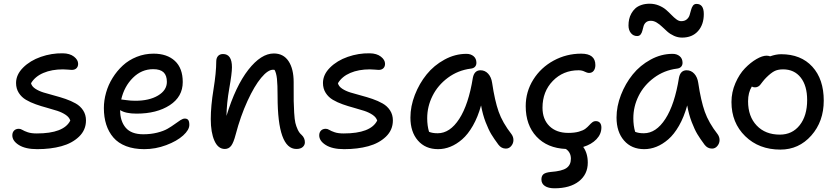

<svg xmlns="http://www.w3.org/2000/svg" viewBox="-20 -788 4482 1027"><path d="M179.2 9.8Q116.2 9.8 81.1 -12.2Q45.9 -34.2 45.9 -64Q45.9 -79.6 55.2 -89.4Q64.5 -99.1 81.1 -99.1Q90.3 -99.1 100.1 -93Q109.9 -86.9 128.4 -80.6Q147 -74.2 176.8 -74.2Q321.3 -74.2 356 -143.1Q350.6 -160.6 331.5 -173.6Q312.5 -186.5 286.6 -195.1Q260.7 -203.6 230.7 -211.7Q200.7 -219.7 171.6 -230Q142.6 -240.2 118.9 -254.2Q95.2 -268.1 80.6 -291Q65.9 -314 65.9 -344.2Q65.9 -388.7 103.5 -426.3Q141.1 -463.9 198.5 -483.9Q255.9 -503.9 315.9 -502.9Q353.5 -502.4 375.7 -485.1Q397.9 -467.8 397.9 -446.8Q397.9 -431.6 388.9 -422.9Q379.9 -414.1 363.8 -414.1Q359.4 -414.1 344.7 -415.5Q330.1 -417 316.9 -417Q256.8 -417 212.2 -397.9Q167.5 -378.9 146 -342.8Q149.9 -326.2 168.5 -313.7Q187 -301.3 213.1 -293.2Q239.3 -285.2 270 -277.1Q300.8 -269 330.6 -258.8Q360.4 -248.5 385 -234.6Q409.7 -220.7 424.8 -197.5Q439.9 -174.3 439.9 -144Q439.9 -92.8 402.8 -57.1Q365.7 -21.5 308.3 -5.9Q251 9.8 179.2 9.8Z M751.5 9.8Q696.3 9.8 654.3 -6.3Q612.3 -22.5 586.7 -52.2Q561 -82 548.3 -121.6Q535.6 -161.1 535.6 -210Q535.6 -251 547.4 -292.5Q559.1 -334 582.3 -371.3Q605.5 -408.7 637 -437.7Q668.5 -466.8 711.2 -483.9Q753.9 -501 801.3 -501Q873.5 -501 915.5 -462.2Q957.5 -423.3 957.5 -349.1Q957.5 -270.5 887.9 -225.3Q818.4 -180.2 710.4 -180.2Q651.4 -180.2 622.6 -199.2V-198.2Q622.6 -140.1 652.3 -105Q682.1 -69.8 746.6 -69.8Q786.6 -69.8 820.8 -78.4Q855 -86.9 876.5 -99.4Q897.9 -111.8 914.8 -124.3Q931.6 -136.7 945.1 -145.3Q958.5 -153.8 968.3 -153.8Q981.4 -153.8 987.1 -145.8Q992.7 -137.7 992.7 -120.1Q992.7 -93.3 959.5 -63.2Q926.3 -33.2 869.1 -11.7Q812 9.8 751.5 9.8ZM799.3 -418Q737.3 -418 690.9 -371.8Q644.5 -325.7 628.4 -255.9Q632.8 -255.9 656.2 -252.4Q679.7 -249 703.6 -249Q778.3 -249 825.4 -277.1Q872.6 -305.2 872.6 -350.1Q872.6 -384.3 855 -401.1Q837.4 -418 799.3 -418Z M1565.4 8.8Q1464.8 8.8 1464.8 -272Q1464.8 -335.9 1461.4 -366.7Q1458 -397.5 1448.7 -414.1Q1447.8 -414.1 1444.8 -414.6Q1441.9 -415 1440.4 -415Q1413.1 -415 1377 -371.8Q1340.8 -328.6 1303.7 -247.8Q1266.6 -167 1240.7 -68.8Q1229.5 -25.4 1216.6 -8.3Q1203.6 8.8 1182.6 8.8Q1146.5 8.8 1127 -35.2Q1107.4 -79.1 1107.4 -150.9Q1107.4 -220.7 1122.1 -310.5Q1136.7 -400.4 1136.7 -459Q1136.7 -477.5 1146.2 -488.3Q1155.8 -499 1172.9 -499Q1220.7 -499 1220.7 -428.2Q1220.7 -395.5 1206.5 -315.7Q1192.4 -235.8 1191.4 -168Q1240.2 -327.6 1308.3 -414.8Q1376.5 -502 1444.8 -502Q1496.1 -502 1523.4 -460.9Q1550.8 -419.9 1550.8 -348.1Q1550.8 -341.8 1550.8 -329.1Q1550.8 -273.4 1551 -247.8Q1551.3 -222.2 1553.5 -185.5Q1555.7 -148.9 1559.8 -131.1Q1564 -113.3 1572.3 -95.2Q1580.6 -77.1 1592.8 -66.9Q1610.8 -50.3 1610.8 -26.9Q1610.8 -11.7 1599.1 -1.5Q1587.4 8.8 1565.4 8.8Z M1820.8 9.8Q1757.8 9.8 1722.7 -12.2Q1687.5 -34.2 1687.5 -64Q1687.5 -79.6 1696.8 -89.4Q1706.1 -99.1 1722.7 -99.1Q1731.9 -99.1 1741.7 -93Q1751.5 -86.9 1770 -80.6Q1788.6 -74.2 1818.4 -74.2Q1962.9 -74.2 1997.6 -143.1Q1992.2 -160.6 1973.1 -173.6Q1954.1 -186.5 1928.2 -195.1Q1902.3 -203.6 1872.3 -211.7Q1842.3 -219.7 1813.2 -230Q1784.2 -240.2 1760.5 -254.2Q1736.8 -268.1 1722.2 -291Q1707.5 -314 1707.5 -344.2Q1707.5 -388.7 1745.1 -426.3Q1782.7 -463.9 1840.1 -483.9Q1897.5 -503.9 1957.5 -502.9Q1995.1 -502.4 2017.3 -485.1Q2039.6 -467.8 2039.6 -446.8Q2039.6 -431.6 2030.5 -422.9Q2021.5 -414.1 2005.4 -414.1Q2001 -414.1 1986.3 -415.5Q1971.7 -417 1958.5 -417Q1898.4 -417 1853.8 -397.9Q1809.1 -378.9 1787.6 -342.8Q1791.5 -326.2 1810.1 -313.7Q1828.6 -301.3 1854.7 -293.2Q1880.9 -285.2 1911.6 -277.1Q1942.4 -269 1972.2 -258.8Q2002 -248.5 2026.6 -234.6Q2051.3 -220.7 2066.4 -197.5Q2081.5 -174.3 2081.5 -144Q2081.5 -92.8 2044.4 -57.1Q2007.3 -21.5 1950 -5.9Q1892.6 9.8 1820.8 9.8Z M2323.2 9.8Q2255.4 9.8 2215.3 -36.4Q2175.3 -82.5 2175.3 -159.2Q2175.3 -219.2 2199 -280.3Q2222.7 -341.3 2262 -389.9Q2301.3 -438.5 2357.7 -469.2Q2414.1 -500 2475.1 -500Q2498 -500 2513.2 -487.3Q2528.3 -474.6 2528.3 -452.1Q2528.3 -439 2520.5 -430.7Q2512.7 -422.4 2498 -420.9Q2429.7 -412.1 2375.7 -372.1Q2321.8 -332 2293.5 -275.1Q2265.1 -218.3 2265.1 -155.8Q2265.1 -115.2 2274.9 -83Q2292.5 -75.2 2321.3 -75.2Q2386.7 -75.2 2436.5 -152.1Q2486.3 -229 2509.3 -372.1Q2517.1 -412.1 2550.3 -412.1Q2574.2 -412.1 2591.1 -393.8Q2607.9 -375.5 2612.3 -345.2Q2626.5 -249.5 2647.2 -190.7Q2668 -131.8 2716.3 -69.8Q2726.6 -55.2 2726.3 -38.1Q2726.1 -21 2714.6 -7.1Q2703.1 6.8 2686 6.8Q2661.6 6.8 2646 -14.2Q2622.1 -46.4 2607.7 -70.3Q2593.3 -94.2 2577.6 -134.5Q2562 -174.8 2553.2 -224.1Q2536.1 -162.1 2509.5 -115.7Q2482.9 -69.3 2452.1 -42.7Q2421.4 -16.1 2389.2 -3.2Q2356.9 9.8 2323.2 9.8Z M2945.8 219.2Q2913.1 219.2 2894.5 206.8Q2876 194.3 2876 171.9Q2876 153.3 2886.7 144Q2897.5 134.8 2925.8 131.8Q2986.3 127.4 3010 110.8Q3033.7 94.2 3033.7 61Q3033.7 26.9 3006.8 8.8Q2907.2 4.4 2849.6 -57.4Q2792 -119.1 2792 -220.2Q2792 -297.4 2832.5 -362.1Q2873 -426.8 2941.4 -463.9Q3009.8 -501 3088.9 -501Q3164.6 -501 3164.6 -439.9Q3164.6 -421.4 3155.8 -409.7Q3147 -397.9 3130.9 -397.9Q3120.6 -397.9 3106.9 -405Q3093.3 -412.1 3074.7 -412.1Q2992.2 -412.1 2937 -355.2Q2881.8 -298.3 2881.8 -211.9Q2881.8 -149.9 2918.9 -113.5Q2956.1 -77.1 3020 -77.1Q3052.7 -77.1 3076.2 -83.7Q3099.6 -90.3 3111.3 -99.4Q3123 -108.4 3131.3 -117.7Q3139.6 -127 3147.9 -133.5Q3156.2 -140.1 3167 -140.1Q3181.2 -140.1 3189 -131.1Q3196.8 -122.1 3196.8 -106Q3196.8 -70.8 3170.4 -43.2Q3144 -15.6 3099.6 -2Q3124 31.7 3124 82Q3124 144.5 3076.4 181.9Q3028.8 219.2 2945.8 219.2Z M3387.7 -595.2Q3367.7 -595.2 3354.7 -611.1Q3341.8 -627 3341.8 -651.9Q3341.8 -668.9 3345.2 -684.8Q3348.6 -700.7 3357.2 -716.1Q3365.7 -731.4 3378.2 -742.9Q3390.6 -754.4 3410.4 -761.2Q3430.2 -768.1 3454.6 -768.1Q3481.4 -768.1 3504.4 -758.5Q3527.3 -749 3543 -735.4Q3558.6 -721.7 3572 -707.8Q3585.4 -693.8 3598.4 -684.3Q3611.3 -674.8 3623.5 -674.8Q3642.1 -674.8 3653.3 -684.3Q3664.6 -693.8 3668.7 -707.3Q3672.9 -720.7 3676.3 -734.4Q3679.7 -748 3686.5 -757.6Q3693.4 -767.1 3705.6 -767.1Q3744.6 -767.1 3744.6 -712.9Q3744.6 -656.2 3713.6 -621.6Q3682.6 -586.9 3628.4 -586.9Q3606 -586.9 3585.4 -596.2Q3564.9 -605.5 3550 -618.7Q3535.2 -631.8 3521.5 -645Q3507.8 -658.2 3492.4 -667.5Q3477.1 -676.8 3461.4 -676.8Q3444.8 -676.8 3435.3 -668.5Q3425.8 -660.2 3422.4 -647.9Q3418.9 -635.7 3416 -623.8Q3413.1 -611.8 3406.5 -603.5Q3399.9 -595.2 3387.7 -595.2ZM3425.8 9.8Q3357.9 9.8 3317.9 -36.4Q3277.8 -82.5 3277.8 -159.2Q3277.8 -219.2 3301.5 -280.3Q3325.2 -341.3 3364.5 -389.9Q3403.8 -438.5 3460.2 -469.2Q3516.6 -500 3577.6 -500Q3600.6 -500 3615.7 -487.3Q3630.9 -474.6 3630.9 -452.1Q3630.9 -439 3623 -430.7Q3615.2 -422.4 3600.6 -420.9Q3532.2 -412.1 3478.3 -372.1Q3424.3 -332 3396 -275.1Q3367.7 -218.3 3367.7 -155.8Q3367.7 -115.2 3377.4 -83Q3395 -75.2 3423.8 -75.2Q3489.3 -75.2 3539.1 -152.1Q3588.9 -229 3611.8 -372.1Q3619.6 -412.1 3652.8 -412.1Q3676.8 -412.1 3693.6 -393.8Q3710.4 -375.5 3714.8 -345.2Q3729 -249.5 3749.8 -190.7Q3770.5 -131.8 3818.8 -69.8Q3829.1 -55.2 3828.9 -38.1Q3828.6 -21 3817.1 -7.1Q3805.7 6.8 3788.6 6.8Q3764.2 6.8 3748.5 -14.2Q3724.6 -46.4 3710.2 -70.3Q3695.8 -94.2 3680.2 -134.5Q3664.6 -174.8 3655.8 -224.1Q3638.7 -162.1 3612.1 -115.7Q3585.4 -69.3 3554.7 -42.7Q3523.9 -16.1 3491.7 -3.2Q3459.5 9.8 3425.8 9.8Z M4154.3 12.2Q4039.6 12.2 3966.1 -59.6Q3892.6 -131.3 3892.6 -242.2Q3892.6 -294.9 3913.6 -343.3Q3934.6 -391.6 3964.6 -422.6Q3994.6 -453.6 4026.1 -471.9Q4057.6 -490.2 4080.6 -490.2Q4089.4 -490.2 4099.6 -486.8Q4130.9 -498 4158.2 -498Q4264.2 -498 4325.2 -431.2Q4386.2 -364.3 4386.2 -250Q4386.2 -138.2 4319.6 -63Q4252.9 12.2 4154.3 12.2ZM3981.4 -246.1Q3981.4 -165 4027.6 -116.5Q4073.7 -67.9 4151.4 -67.9Q4217.8 -67.9 4257.6 -118.4Q4297.4 -168.9 4297.4 -252.9Q4297.4 -329.6 4262.9 -373.3Q4228.5 -417 4168.5 -417Q4139.6 -417 4120.8 -406.7Q4102.1 -396.5 4078.6 -373Q4069.3 -363.8 4060.3 -352.3Q4051.3 -340.8 4046.9 -335Q4042.5 -329.1 4035.2 -325Q4027.8 -320.8 4018.6 -320.8Q4007.3 -320.8 4001.5 -325.2Q3981.4 -293 3981.4 -246.1Z"/></svg>

Font: Shantell Sans Normal
Style: Regular
Weight: 400
Designer: Stephen Nixon, Anya Danilova, Shantell Martin
Foundry: Arrow Type
Version: Version 1.006;[559af2be0]